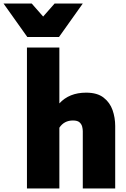

<svg xmlns="http://www.w3.org/2000/svg" viewBox="-103 -1070 718 1090"><path d="M0 0ZM551 0H367V-325Q367 -337 363.5 -351Q360 -365 348.5 -375.5Q337 -386 311 -386Q261 -386 234 -345V0H50V-800H234V-483Q290 -544 386 -544Q449 -544 485 -516Q521 -488 536 -445Q551 -402 551 -355ZM303 -860ZM232 -860H52L-83 -1050H77L142 -976L207 -1050H367Z"/></svg>

Font: Tanohe Sans Black
Style: Regular
Weight: 900
Designer: Village Type and Design LLC & Cristiano Sobral
Foundry: Cooper Hewitt Smithsonian Design Museum
Version: Version 1.00;March 11, 2020;FontCreator 12.0.0.2522 64-bit; 